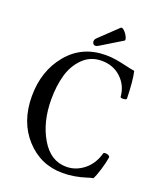

<svg xmlns="http://www.w3.org/2000/svg" viewBox="-156 -943 876 1053"><g transform="rotate(20 282.5 -417.0)"><path d="M268 -704Q255 -704 250.5 -718Q246 -732 261 -746L365 -845Q372 -851 385.5 -838Q399 -825 407 -807.5Q415 -790 409 -786L286 -711Q274 -704 268 -704ZM337 13Q208 13 121.5 -82Q35 -177 35 -326Q35 -474 119 -575Q203 -676 341 -676Q371 -676 399 -671.5Q427 -667 460.5 -659Q494 -651 515 -648Q527 -600 530 -492Q530 -484 512.5 -483Q495 -482 494 -488Q489 -553 443.5 -596Q398 -639 330 -639Q265 -639 221 -595.5Q177 -552 159 -488.5Q141 -425 141 -346Q141 -215 196.5 -120.5Q252 -26 344 -26Q399 -26 445.5 -62.5Q492 -99 510 -164Q512 -170 523.5 -169.5Q535 -169 542 -164Q548 -160 548 -155Q543 -123 530 -80Q517 -37 506 -18Q492 -16 475 -10Q404 13 337 13Z"/></g></svg>

Font: Junicode Cond Medium
Style: Regular
Weight: 500
Width: 3
Designer: Peter S. Baker
Version: Version 2.201